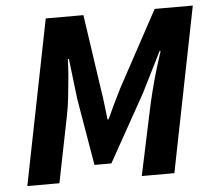

<svg xmlns="http://www.w3.org/2000/svg" viewBox="-49 -705 838 757"><g transform="rotate(-5 370.5 -326.0)"><path d="M29 0 159 -652H308L352 -351Q357 -321 360 -293Q363 -265 367 -234H371Q385 -265 398.5 -293Q412 -321 427 -351L590 -652H741L611 0H482L537 -259Q544 -292 554 -332Q564 -372 576 -412Q588 -452 599 -485H595L515 -325L367 -60H300L255 -325L236 -485H232Q231 -452 227.5 -412Q224 -372 219.5 -332Q215 -292 208 -259L156 0Z"/></g></svg>

Font: Source Sans 3 ExtraLight
Style: Bold Italic
Weight: 700
Italic angle: -11°
Version: Version 3.052;hotconv 1.1.0;makeotfexe 2.6.0